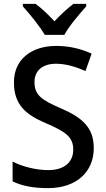

<svg xmlns="http://www.w3.org/2000/svg" viewBox="-20 -961 545 991"><path d="M211 -781H312C336 -826 391 -890 425 -928V-941H359C325 -915 296 -888 261 -851C229 -886 195 -918 164 -941H98V-928C134 -888 186 -825 211 -781ZM464 -197C464 -302 405 -354 294 -402C191 -446 158 -472 158 -538C158 -593 196 -632 269 -632C320 -632 373 -616 421 -594L453 -684C403 -707 342 -724 270 -724C140 -724 51 -652 52 -535C52 -422 111 -370 217 -325C325 -279 358 -251 358 -188C358 -126 314 -83 229 -83C166 -83 96 -101 45 -127V-25C93 -1 154 10 228 10C374 10 464 -73 464 -197Z"/></svg>

Font: Noto Sans Devanagari SemiCondensed Medium
Style: Regular
Weight: 500
Width: 4
Designer: Jelle Bosma - Monotype Design Team
Foundry: Monotype Imaging Inc.
Version: Version 2.004